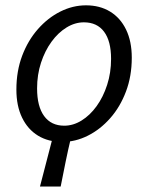

<svg xmlns="http://www.w3.org/2000/svg" viewBox="-20 -518 550 717"><path d="M212.1 12Q160.3 12 121.9 -11.5Q83.6 -34.9 62.4 -78.8Q41.2 -122.6 41.2 -183.4Q41.2 -252.6 62.8 -309.9Q84.5 -367.3 121.7 -409.4Q158.9 -451.6 205.3 -474.8Q251.7 -498.1 301.2 -498.1Q352.9 -498.1 391.3 -474.6Q429.7 -451.2 450.9 -407.3Q472.1 -363.5 472.1 -302.7Q472.1 -233.5 450.4 -176.2Q428.8 -118.8 391.6 -76.7Q354.4 -34.5 308 -11.3Q261.6 12 212.1 12ZM220 -48.6Q253.4 -48.6 284.7 -68Q316 -87.3 340.8 -121.6Q365.5 -155.8 380.1 -201.1Q394.8 -246.4 394.8 -298.2Q394.8 -364.6 368.6 -399.6Q342.5 -434.6 293.3 -434.6Q259.9 -434.6 228.6 -415.4Q197.2 -396.2 172.5 -362.3Q147.8 -328.5 133.1 -283.7Q118.5 -239 118.5 -187.9Q118.5 -120.6 144.8 -84.6Q171.1 -48.6 220 -48.6ZM129.3 178.5 181.9 -24.2 245.1 -3.9Q234 42.2 225.3 85Q216.5 127.7 206.6 178.5Z"/></svg>

Font: Source Sans 3
Style: Italic
Weight: 200
Italic angle: -11°
Designer: Paul D. Hunt
Foundry: Adobe
Version: Version 3.046;hotconv 1.0.118;makeotfexe 2.5.65603